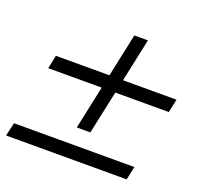

<svg xmlns="http://www.w3.org/2000/svg" viewBox="-127 -811 849 823"><g transform="rotate(20 298.0 -399.5)"><path d="M52 -437 65 -498H615L602 -437ZM-19 -104 -5 -165H544L531 -104ZM254 -240 351 -695H413L316 -240Z"/></g></svg>

Font: Victor Mono Thin Light
Style: Italic
Weight: 300
Italic angle: -12°
Monospace: yes
Version: Version 1.561;gftools[0.9.30]